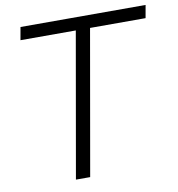

<svg xmlns="http://www.w3.org/2000/svg" viewBox="-84 -840 850 916"><g transform="rotate(-10 341.0 -381.5)"><path d="M279 0H210L333 -701H65L76 -763H682L671 -701H402Z"/></g></svg>

Font: Open Sauce Sans Light Italic
Style: Regular
Weight: 300
Italic angle: -10°
Designer: Alfredo Marco Pradil
Foundry: Creative Sauce Fz LLC
Version: Version 1.477